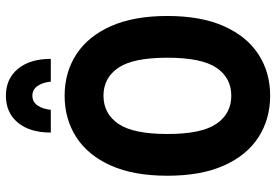

<svg xmlns="http://www.w3.org/2000/svg" viewBox="-166 -780 958 667"><g transform="rotate(-90 313.5 -447.0)"><path d="M36 -345Q36 -462 71.5 -541.5Q107 -621 170 -661.5Q233 -702 314 -702Q395 -702 457.5 -661.5Q520 -621 555.5 -541.5Q591 -462 591 -345Q591 -228 555.5 -148.5Q520 -69 457.5 -28.5Q395 12 314 12Q233 12 170 -28.5Q107 -69 71.5 -148.5Q36 -228 36 -345ZM181 -345Q181 -226 216.5 -174.5Q252 -123 314 -123Q376 -123 411 -174.5Q446 -226 446 -345Q446 -464 411 -515.5Q376 -567 314 -567Q252 -567 216.5 -515.5Q181 -464 181 -345ZM442 -750H363Q360 -779 347.5 -796.5Q335 -814 314 -814Q293 -814 280.5 -796.5Q268 -779 265 -750H186Q186 -823 220.5 -864.5Q255 -906 314 -906Q373 -906 407.5 -864Q442 -822 442 -750Z"/></g></svg>

Font: Radio Canada Condensed
Style: Bold
Weight: 700
Width: 3
Designer: Charles Daoud, Etienne Aubert Bonn, Alexandre Saumier Demers, Jacques Le Bailly
Foundry: Radio-Canada
Version: Version 2.104; ttfautohint (v1.8.4.7-5d5b);gftools[0.9.28.de